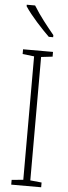

<svg xmlns="http://www.w3.org/2000/svg" viewBox="-63 -979 357 1009"><g transform="rotate(5 116.0 -474.5)"><path d="M80 -949H36V-941C68 -892 128 -828 166 -791H189V-802C153 -846 113 -895 80 -949ZM195 0V-25L135 -31V-682L195 -689V-714H37V-689L98 -682V-31L37 -25V0Z"/></g></svg>

Font: Noto Sans Armenian ExtraCondensed ExtraLight
Style: Regular
Weight: 200
Width: 2
Designer: Monotype Design Team
Foundry: Monotype Imaging Inc.
Version: Version 2.008